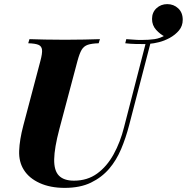

<svg xmlns="http://www.w3.org/2000/svg" viewBox="-20 -898 907 932"><path d="M294 14Q224 14 172.5 -9.5Q121 -33 96 -73Q71 -112 73 -166Q75 -220 93 -288L176 -602Q186 -639 184 -656.5Q182 -674 166.5 -680.5Q151 -687 117 -688L123 -708Q150 -707 198 -706Q246 -705 296 -705Q346 -705 389 -706Q432 -707 465 -708L459 -688Q425 -687 406 -680.5Q387 -674 376.5 -656.5Q366 -639 356 -602L268 -271Q244 -180 243 -125Q242 -70 266 -45.5Q290 -21 339 -21Q404 -21 451.5 -55.5Q499 -90 531.5 -149Q564 -208 582 -280L688 -691L691 -684Q665 -684 639 -684.5Q613 -685 588 -688L593 -708Q614 -707 629.5 -705.5Q645 -704 666 -704Q702 -704 730 -708Q758 -712 784 -728L781 -720Q758 -731 738 -753Q718 -775 718 -806Q718 -838 739.5 -858Q761 -878 792 -878Q823 -878 845 -857.5Q867 -837 867 -802Q867 -772 849 -750.5Q831 -729 804 -714Q778 -700 752.5 -693.5Q727 -687 703 -685L711 -691L607 -291Q591 -229 568 -174.5Q545 -120 510 -79Q474 -37 421.5 -11.5Q369 14 294 14Z"/></svg>

Font: Playfair Display ExtraBold
Style: Italic
Weight: 800
Italic angle: -14°
Designer: Claus Eggers Sørensen
Foundry: Claus Eggers Sørensen
Version: Version 1.203